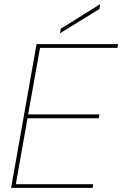

<svg xmlns="http://www.w3.org/2000/svg" viewBox="-20 -915 595 935"><path d="M34 0 158 -700H555L552 -682H175L117 -358H464L461 -339H114L57 -18H434L431 0ZM272 -753 276 -775 468 -895 464 -871Z"/></svg>

Font: DM Sans 24pt Thin
Style: Italic
Weight: 250
Italic angle: -10°
Designer: Colophon Foundry, Jonny Pinhorn
Foundry: Colophon Foundry
Version: Version 4.004;gftools[0.9.30]